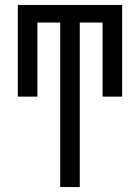

<svg xmlns="http://www.w3.org/2000/svg" viewBox="-20 -540 565 775"><path d="M223 215V-449H131V-150H52V-520H473V-150H394V-449H302V215Z"/></svg>

Font: Iosevka Pride
Style: Regular
Weight: 400
Monospace: yes
Designer: Belleve Invis
Foundry: Belleve Invis
Version: Version 30.3.1; ttfautohint (v1.8.4)